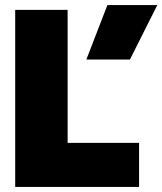

<svg xmlns="http://www.w3.org/2000/svg" viewBox="-20 -738 641 758"><path d="M404 -718H601L493 -503H321ZM40 -699H247V-174H529V0H40Z"/></svg>

Font: Prompt ExtraBold
Style: Regular
Weight: 800
Designer: Katatrad Team
Foundry: CadsonDemak
Version: Version 1.000